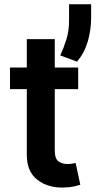

<svg xmlns="http://www.w3.org/2000/svg" viewBox="-20 -856 441 883"><path d="M339.5 -545.5V-446H231.9V-164.8Q231.9 -126.1 248.9 -113.8Q266 -101.6 290.1 -101.6Q302.2 -101.6 312.3 -103.5Q322.4 -105.5 327.8 -106.5L349.4 -6.4Q339.1 -2.8 320.1 1.4Q301.1 5.7 273.8 6.4Q201.3 8.9 152.2 -28.9Q103 -66.8 103.3 -143.8V-446H25.9V-545.5H103.3V-676.1H231.9V-545.5ZM399.1 -836.3V-771.3Q398.8 -716.6 383.3 -664.2Q367.9 -611.9 334.2 -572.4L257.1 -601.2Q274.1 -638.1 286 -676.8Q297.9 -715.6 297.6 -765.3V-836.3Z"/></svg>

Font: Inter UI Semi Bold
Style: Regular
Weight: 600
Designer: Rasmus Andersson
Foundry: rsms
Version: 3.2;8d6f07862